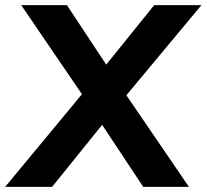

<svg xmlns="http://www.w3.org/2000/svg" viewBox="-59 -732 809 752"><path d="M730 -712 436 -359 681 0H502L341 -243L145 0H-39L262 -363L24 -712H203L357 -479L545 -712Z"/></svg>

Font: Muli ExtraBold
Style: Italic
Weight: 800
Italic angle: -4.541°
Designer: Vernon Adams
Foundry: Vernon Adams
Version: Version 2.000